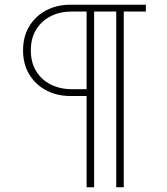

<svg xmlns="http://www.w3.org/2000/svg" viewBox="-20 -696 708 816"><path d="M364 -288H279Q222 -288 176.5 -312Q131 -336 104.5 -379.5Q78 -423 78 -482Q78 -541 104.5 -584.5Q131 -628 176.5 -652Q222 -676 279 -676H600V-647H284Q235 -647 195.5 -627Q156 -607 133.5 -570Q111 -533 111 -482Q111 -431 133.5 -394Q156 -357 195.5 -337Q235 -317 284 -317H364ZM380 100H348V-676H380ZM506 100H474V-676H506Z"/></svg>

Font: Outfit Thin
Style: Regular
Weight: 100
Designer: Rodrigo Fuenzalida
Foundry: fragTYPE
Version: Version 1.000